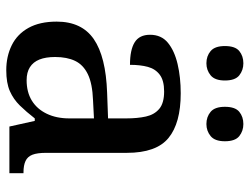

<svg xmlns="http://www.w3.org/2000/svg" viewBox="-112 -675 797 613"><g transform="rotate(90 286.5 -368.5)"><path d="M204 10Q160 10 124.5 -7.5Q89 -25 69 -61Q49 -97 49 -151Q49 -231 105 -269.5Q161 -308 276 -312L358 -315V-373Q358 -409 352 -436Q346 -463 327.5 -478.5Q309 -494 272 -494Q237 -494 218.5 -480Q200 -466 193.5 -442Q187 -418 187 -385Q139 -385 115 -400Q91 -415 91 -449Q91 -485 116.5 -506Q142 -527 184.5 -537Q227 -547 278 -547Q373 -547 420.5 -508Q468 -469 468 -375V-117Q468 -89 474 -73.5Q480 -58 494 -51.5Q508 -45 530 -45H533V0H384L366 -81H358Q337 -54 317 -33.5Q297 -13 271 -1.5Q245 10 204 10ZM236 -55Q274 -55 301 -71.5Q328 -88 343 -119Q358 -150 358 -191V-270L300 -267Q247 -265 217 -250.5Q187 -236 174.5 -210Q162 -184 162 -146Q162 -116 170 -96Q178 -76 194.5 -65.5Q211 -55 236 -55ZM376 -629Q353 -629 337 -642.5Q321 -656 321 -688Q321 -721 337 -734Q353 -747 376 -747Q398 -747 414.5 -734Q431 -721 431 -688Q431 -656 414.5 -642.5Q398 -629 376 -629ZM182 -629Q159 -629 143 -642.5Q127 -656 127 -688Q127 -721 143 -734Q159 -747 182 -747Q204 -747 220.5 -734Q237 -721 237 -688Q237 -656 220.5 -642.5Q204 -629 182 -629Z"/></g></svg>

Font: Noto Serif Khmer Medium
Style: Regular
Weight: 500
Version: Version 2.003